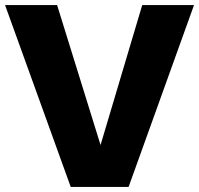

<svg xmlns="http://www.w3.org/2000/svg" viewBox="-20 -740 788 760"><path d="M260 0H489L748 -720H543L378 -166L206 -720H0Z"/></svg>

Font: Aspekta 850
Style: Regular
Weight: 850
Designer: Ivo Dolenc
Version: Version 2.000